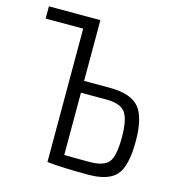

<svg xmlns="http://www.w3.org/2000/svg" viewBox="-105 -780 810 879"><g transform="rotate(15 300.5 -341.0)"><path d="M263 -402H383Q484 -402 523.5 -356Q563 -310 563 -196Q563 -78 525 -35Q487 8 392 8Q267 8 197 0V-632H19V-690H263ZM383 -50Q450 -50 473.5 -79Q497 -108 497 -196Q497 -281 474 -313.5Q451 -346 383 -346H263V-51Q294 -50 383 -50Z"/></g></svg>

Font: exo2condensed_l
Style: Regular
Weight: 300
Width: 3
Designer: Natanael Gama
Version: Version 1.001;PS 001.001;hotconv 1.0.70;makeotf.lib2.5.58329